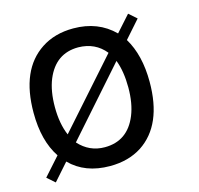

<svg xmlns="http://www.w3.org/2000/svg" viewBox="-88 -633 786 757"><g transform="rotate(-15 305.5 -254.5)"><path d="M528.8 -511.2 465.8 -439.9Q509.8 -367.2 509.8 -257.8Q509.8 -82 403.8 -12.2Q349.1 22.9 273.9 22.9Q171.9 22.9 110.8 -39.1L49.8 29.8L18.1 2L84 -71.8Q36.1 -143.1 36.1 -257.8Q36.1 -433.1 142.1 -502.9Q196.8 -539.1 272.9 -539.1Q374 -539.1 439 -474.1L497.1 -539.1ZM404.8 -371.1 167 -102.1Q210 -54.2 272.9 -54.2Q366.2 -54.2 403.8 -146Q422.9 -192.9 422.9 -257.8Q422.9 -324.2 404.8 -371.1ZM144 -141.1 382.8 -410.2Q341.8 -460.9 272.9 -461.9Q180.2 -461.9 142.1 -370.1Q123 -323.2 123 -257.8Q123 -189.9 144 -141.1Z"/></g></svg>

Font: SolaimanLipi
Style: Normal
Weight: 400
Designer: Solaiman Karim
Foundry: Al Mamun Sumon
Version: Version 2.000